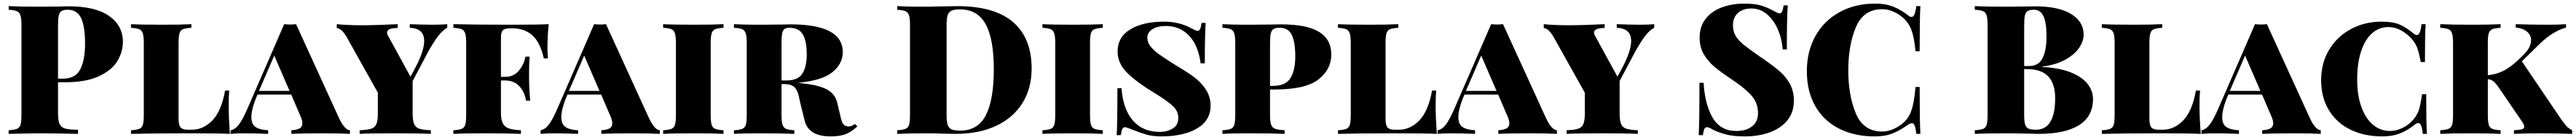

<svg xmlns="http://www.w3.org/2000/svg" viewBox="-20 -742 14294 776"><path d="M302 -286V-116Q302 -74 310.5 -55Q319 -36 341.5 -29.5Q364 -23 413 -23V0Q278 -3 207 -3Q160 -3 76 -1L28 0V-20Q60 -22 74.5 -28Q89 -34 94 -51Q99 -68 99 -106V-602Q99 -640 93.5 -657Q88 -674 74 -680Q60 -686 28 -688V-708Q85 -705 200 -705L315 -706Q335 -707 361 -707Q509 -707 585.5 -653.5Q662 -600 662 -510Q662 -455 632 -404.5Q602 -354 530 -320Q458 -286 339 -286ZM302 -602V-306H329Q399 -306 425.5 -358Q452 -410 452 -499Q452 -596 430 -642Q408 -688 356 -688Q333 -688 321.5 -681Q310 -674 306 -656Q302 -638 302 -602Z M1042 -588Q1010 -586 995.5 -580Q981 -574 976 -557Q971 -540 971 -502V-86Q971 -47 982.5 -35Q994 -23 1022 -23H1045Q1109 -23 1159 -75Q1209 -127 1229 -240H1252Q1249 -207 1249 -158Q1249 -88 1256 0Q1191 -3 1037 -3Q817 -3 707 0V-20Q739 -22 753.5 -28Q768 -34 773 -51Q778 -68 778 -106V-502Q778 -540 772.5 -557Q767 -574 753 -580Q739 -586 707 -588V-608Q764 -605 885 -605Q986 -605 1042 -608Z M1922 -20V0Q1871 -3 1775 -3Q1654 -3 1597 0V-20Q1628 -22 1643 -30.5Q1658 -39 1658 -59Q1658 -77 1645 -104L1596 -218H1409Q1375 -140 1375 -93Q1375 -53 1399 -37.5Q1423 -22 1468 -20V0Q1393 -3 1337 -3Q1290 -3 1260 0V-20Q1284 -24 1304.5 -50Q1325 -76 1352 -137L1557 -608Q1579 -606 1590 -606Q1601 -606 1623 -608L1863 -84Q1893 -22 1922 -20ZM1587 -238 1502 -434 1417 -238Z M2462 -608V-588Q2439 -577 2414 -545.5Q2389 -514 2356 -455L2270 -293V-116Q2270 -74 2278 -55Q2286 -36 2306 -29Q2326 -22 2371 -20V0Q2316 -3 2169 -3Q2024 -3 1976 0V-20Q2021 -22 2041 -29Q2061 -36 2069 -55Q2077 -74 2077 -116V-228L1907 -531Q1891 -559 1878 -571.5Q1865 -584 1849 -587V-608Q1910 -602 1987 -602Q2065 -602 2187 -608V-587Q2128 -587 2128 -561Q2128 -552 2135 -541L2258 -317L2284 -365Q2334 -459 2334 -515Q2334 -585 2254 -588V-608Q2329 -605 2385 -605Q2432 -605 2462 -608Z M3018 -480Q3018 -441 3021 -418H2998Q2978 -507 2934.5 -546Q2891 -585 2824 -585H2811Q2783 -585 2771.5 -575Q2760 -565 2760 -532V-316H2783Q2831 -316 2859.5 -350.5Q2888 -385 2896 -428H2919Q2916 -394 2916 -348V-306Q2916 -257 2922 -184H2899Q2892 -232 2862 -264Q2832 -296 2783 -296H2760V-116Q2760 -78 2770.5 -58Q2781 -38 2804.5 -30Q2828 -22 2871 -20V0Q2804 -3 2674 -3Q2553 -3 2496 0V-20Q2528 -22 2542.5 -28Q2557 -34 2562 -51Q2567 -68 2567 -106V-502Q2567 -540 2561.5 -557Q2556 -574 2542 -580Q2528 -586 2496 -588V-608Q2606 -605 2826 -605Q2966 -605 3025 -608Q3018 -537 3018 -480Z M3642 -20V0Q3591 -3 3495 -3Q3374 -3 3317 0V-20Q3348 -22 3363 -30.5Q3378 -39 3378 -59Q3378 -77 3365 -104L3316 -218H3129Q3095 -140 3095 -93Q3095 -53 3119 -37.5Q3143 -22 3188 -20V0Q3113 -3 3057 -3Q3010 -3 2980 0V-20Q3004 -24 3024.5 -50Q3045 -76 3072 -137L3277 -608Q3299 -606 3310 -606Q3321 -606 3343 -608L3583 -84Q3613 -22 3642 -20ZM3307 -238 3222 -434 3137 -238Z M3995 -588Q3963 -586 3948.5 -580Q3934 -574 3929 -557Q3924 -540 3924 -502V-106Q3924 -68 3929 -51Q3934 -34 3948.5 -28Q3963 -22 3995 -20V0Q3940 -3 3833 -3Q3714 -3 3660 0V-20Q3692 -22 3706.5 -28Q3721 -34 3726 -51Q3731 -68 3731 -106V-502Q3731 -540 3725.5 -557Q3720 -574 3706 -580Q3692 -586 3660 -588V-608Q3714 -605 3833 -605Q3939 -605 3995 -608Z M4738 -42Q4710 -14 4676.5 0Q4643 14 4591 14Q4526 14 4491 -8.5Q4456 -31 4446 -71L4418 -184Q4409 -239 4390 -257.5Q4371 -276 4334 -276H4317V-106Q4317 -68 4322.5 -51Q4328 -34 4342 -28Q4356 -22 4388 -20V0Q4324 -3 4201 -3Q4101 -3 4053 0V-20Q4085 -22 4099.5 -28Q4114 -34 4119 -51Q4124 -68 4124 -106V-502Q4124 -540 4118.5 -557Q4113 -574 4099 -580Q4085 -586 4053 -588V-608Q4101 -605 4195 -605L4317 -606Q4338 -607 4366 -607Q4657 -607 4657 -453Q4657 -389 4599.5 -342Q4542 -295 4406 -283Q4410 -283 4416.5 -282.5Q4423 -282 4432 -280Q4516 -272 4564.5 -248.5Q4613 -225 4626 -173L4647 -85Q4653 -60 4663 -50.5Q4673 -41 4689 -41Q4707 -41 4724 -55ZM4317 -502V-296H4344Q4409 -296 4433 -334.5Q4457 -373 4457 -442Q4457 -515 4435 -551.5Q4413 -588 4361 -588Q4342 -588 4333 -581Q4324 -574 4320.5 -556Q4317 -538 4317 -502Z M5705 -362Q5705 -253 5654.5 -171.5Q5604 -90 5509 -45Q5414 0 5283 0L5221 -1Q5161 -3 5133 -3Q5016 -3 4959 0V-20Q4991 -22 5005.5 -28Q5020 -34 5025 -51Q5030 -68 5030 -106V-602Q5030 -640 5024.5 -657Q5019 -674 5005 -680Q4991 -686 4959 -688V-708Q5005 -705 5095 -705H5131L5175 -706Q5259 -708 5292 -708Q5499 -708 5602 -619.5Q5705 -531 5705 -362ZM5233 -604V-104Q5233 -68 5239 -50Q5245 -32 5260.5 -25Q5276 -18 5308 -18Q5407 -18 5451 -103.5Q5495 -189 5495 -358Q5495 -527 5449.5 -608.5Q5404 -690 5307 -690Q5276 -690 5260.5 -683Q5245 -676 5239 -658Q5233 -640 5233 -604Z M6100 -588Q6068 -586 6053.5 -580Q6039 -574 6034 -557Q6029 -540 6029 -502V-106Q6029 -68 6034 -51Q6039 -34 6053.5 -28Q6068 -22 6100 -20V0Q6045 -3 5938 -3Q5819 -3 5765 0V-20Q5797 -22 5811.5 -28Q5826 -34 5831 -51Q5836 -68 5836 -106V-502Q5836 -540 5830.5 -557Q5825 -574 5811 -580Q5797 -586 5765 -588V-608Q5819 -605 5938 -605Q6044 -605 6100 -608Z M6592 -585Q6603 -579 6611.5 -575Q6620 -571 6626 -571Q6635 -571 6640 -581.5Q6645 -592 6648 -615H6671Q6666 -550 6666 -391H6643Q6629 -493 6577.5 -545.5Q6526 -598 6451 -598Q6403 -598 6375 -580Q6347 -562 6347 -533Q6347 -507 6366 -483.5Q6385 -460 6415 -439Q6445 -418 6510 -377Q6570 -342 6608 -313.5Q6646 -285 6672 -245.5Q6698 -206 6698 -156Q6698 -74 6623 -30Q6548 14 6423 14Q6375 14 6340 3.5Q6305 -7 6257 -26Q6230 -37 6222 -37Q6213 -37 6208 -26.5Q6203 -16 6200 7H6177Q6181 -53 6181 -253H6204Q6212 -137 6267 -74Q6322 -11 6416 -11Q6458 -11 6488.5 -30Q6519 -49 6519 -88Q6519 -124 6492 -151Q6465 -178 6396 -221Q6292 -283 6237 -336.5Q6182 -390 6182 -456Q6182 -537 6253 -579.5Q6324 -622 6440 -622Q6524 -622 6592 -585Z M7028 -246V-106Q7028 -68 7034 -51Q7040 -34 7056.5 -28Q7073 -22 7109 -20V0Q7042 -3 6912 -3Q6812 -3 6764 0V-20Q6796 -22 6810.5 -28Q6825 -34 6830 -51Q6835 -68 6835 -106V-502Q6835 -540 6829.5 -557Q6824 -574 6810 -580Q6796 -586 6764 -588V-608Q6812 -605 6906 -605L7034 -606Q7057 -607 7087 -607Q7233 -607 7300.5 -565Q7368 -523 7368 -440Q7368 -357 7296.5 -301.5Q7225 -246 7055 -246ZM7028 -502V-266H7045Q7115 -266 7141.5 -309.5Q7168 -353 7168 -429Q7168 -510 7148.5 -549Q7129 -588 7082 -588Q7059 -588 7047.5 -581Q7036 -574 7032 -556Q7028 -538 7028 -502Z M7740 -588Q7708 -586 7693.5 -580Q7679 -574 7674 -557Q7669 -540 7669 -502V-86Q7669 -47 7680.5 -35Q7692 -23 7720 -23H7743Q7807 -23 7857 -75Q7907 -127 7927 -240H7950Q7947 -207 7947 -158Q7947 -88 7954 0Q7889 -3 7735 -3Q7515 -3 7405 0V-20Q7437 -22 7451.5 -28Q7466 -34 7471 -51Q7476 -68 7476 -106V-502Q7476 -540 7470.5 -557Q7465 -574 7451 -580Q7437 -586 7405 -588V-608Q7462 -605 7583 -605Q7684 -605 7740 -608Z M8620 -20V0Q8569 -3 8473 -3Q8352 -3 8295 0V-20Q8326 -22 8341 -30.5Q8356 -39 8356 -59Q8356 -77 8343 -104L8294 -218H8107Q8073 -140 8073 -93Q8073 -53 8097 -37.5Q8121 -22 8166 -20V0Q8091 -3 8035 -3Q7988 -3 7958 0V-20Q7982 -24 8002.5 -50Q8023 -76 8050 -137L8255 -608Q8277 -606 8288 -606Q8299 -606 8321 -608L8561 -84Q8591 -22 8620 -20ZM8285 -238 8200 -434 8115 -238Z M9160 -608V-588Q9137 -577 9112 -545.5Q9087 -514 9054 -455L8968 -293V-116Q8968 -74 8976 -55Q8984 -36 9004 -29Q9024 -22 9069 -20V0Q9014 -3 8867 -3Q8722 -3 8674 0V-20Q8719 -22 8739 -29Q8759 -36 8767 -55Q8775 -74 8775 -116V-228L8605 -531Q8589 -559 8576 -571.5Q8563 -584 8547 -587V-608Q8608 -602 8685 -602Q8763 -602 8885 -608V-587Q8826 -587 8826 -561Q8826 -552 8833 -541L8956 -317L8982 -365Q9032 -459 9032 -515Q9032 -585 8952 -588V-608Q9027 -605 9083 -605Q9130 -605 9160 -608Z M9822 -682Q9833 -676 9841.5 -672Q9850 -668 9856 -668Q9865 -668 9870 -678.5Q9875 -689 9878 -712H9901Q9896 -640 9896 -468H9873Q9869 -525 9847 -577Q9825 -629 9787 -662Q9749 -695 9699 -695Q9653 -695 9625 -670.5Q9597 -646 9597 -602Q9597 -568 9612 -543Q9627 -518 9656 -494.5Q9685 -471 9751 -425Q9757 -422 9762.5 -418Q9768 -414 9773 -410Q9828 -372 9861 -342.5Q9894 -313 9914.5 -274Q9935 -235 9935 -184Q9935 -119 9898.5 -74.5Q9862 -30 9800 -8Q9738 14 9663 14Q9602 14 9561.5 4Q9521 -6 9486 -23Q9464 -37 9452 -37Q9443 -37 9438 -26.5Q9433 -16 9430 7H9407Q9411 -61 9411 -283H9434Q9441 -164 9484 -90Q9527 -16 9616 -16Q9671 -16 9703.5 -42Q9736 -68 9736 -114Q9736 -171 9700.5 -211.5Q9665 -252 9590 -302Q9530 -342 9494 -372Q9458 -402 9435 -441.5Q9412 -481 9412 -533Q9412 -596 9446 -638.5Q9480 -681 9536.5 -701.5Q9593 -722 9660 -722Q9717 -722 9752.5 -711.5Q9788 -701 9822 -682Z M10569 -657Q10579 -648 10588 -648Q10608 -648 10614 -708H10637Q10633 -637 10633 -458H10610Q10603 -538 10584 -584Q10565 -630 10518 -661Q10471 -691 10425 -691Q10321 -691 10279 -591Q10237 -491 10237 -352Q10237 -213 10279 -113Q10321 -13 10425 -13Q10471 -13 10518 -43Q10565 -72 10584 -121Q10603 -170 10610 -260H10633Q10633 -73 10637 0H10614Q10611 -32 10605.5 -45.5Q10600 -59 10590 -59Q10582 -59 10569 -51Q10524 -19 10483 -2.5Q10442 14 10384 14Q10271 14 10186 -29Q10101 -72 10054 -153.5Q10007 -235 10007 -348Q10007 -458 10055 -543Q10103 -628 10189 -675Q10275 -722 10385 -722Q10445 -722 10487 -705Q10529 -688 10569 -657Z M11595 -194Q11595 -96 11517 -48Q11439 0 11295 0Q11266 0 11246 -1Q11178 -3 11113 -3Q10996 -3 10939 0V-20Q10971 -22 10985.5 -28Q11000 -34 11005 -51Q11010 -68 11010 -106V-602Q11010 -640 11004.5 -657Q10999 -674 10985 -680Q10971 -686 10939 -688V-708Q10996 -705 11111 -705L11226 -706Q11246 -707 11272 -707Q11404 -707 11473.5 -664.5Q11543 -622 11543 -550Q11543 -513 11517 -475.5Q11491 -438 11439 -410Q11387 -382 11312 -373V-371Q11410 -366 11473.5 -340Q11537 -314 11566 -275.5Q11595 -237 11595 -194ZM11213 -602V-376H11240Q11294 -376 11315.5 -420.5Q11337 -465 11337 -539Q11337 -615 11320.5 -651.5Q11304 -688 11267 -688Q11244 -688 11232.5 -681Q11221 -674 11217 -656Q11213 -638 11213 -602ZM11385 -198Q11385 -277 11347 -318Q11309 -359 11227 -359H11213V-106Q11213 -70 11218 -53Q11223 -36 11236.5 -29.5Q11250 -23 11278 -23Q11385 -23 11385 -198Z M11979 -588Q11947 -586 11932.5 -580Q11918 -574 11913 -557Q11908 -540 11908 -502V-86Q11908 -47 11919.5 -35Q11931 -23 11959 -23H11982Q12046 -23 12096 -75Q12146 -127 12166 -240H12189Q12186 -207 12186 -158Q12186 -88 12193 0Q12128 -3 11974 -3Q11754 -3 11644 0V-20Q11676 -22 11690.5 -28Q11705 -34 11710 -51Q11715 -68 11715 -106V-502Q11715 -540 11709.5 -557Q11704 -574 11690 -580Q11676 -586 11644 -588V-608Q11701 -605 11822 -605Q11923 -605 11979 -608Z M12859 -20V0Q12808 -3 12712 -3Q12591 -3 12534 0V-20Q12565 -22 12580 -30.5Q12595 -39 12595 -59Q12595 -77 12582 -104L12533 -218H12346Q12312 -140 12312 -93Q12312 -53 12336 -37.5Q12360 -22 12405 -20V0Q12330 -3 12274 -3Q12227 -3 12197 0V-20Q12221 -24 12241.5 -50Q12262 -76 12289 -137L12494 -608Q12516 -606 12527 -606Q12538 -606 12560 -608L12800 -84Q12830 -22 12859 -20ZM12524 -238 12439 -434 12354 -238Z M13373 -557Q13384 -548 13392 -548Q13412 -548 13418 -608H13441Q13437 -548 13437 -398H13414Q13403 -454 13393.5 -478.5Q13384 -503 13364 -526Q13336 -557 13303 -574.5Q13270 -592 13235 -592Q13182 -592 13143 -557Q13104 -522 13082.5 -456.5Q13061 -391 13061 -302Q13061 -212 13085 -147.5Q13109 -83 13150 -49.5Q13191 -16 13242 -16Q13279 -16 13314 -33.5Q13349 -51 13375 -82Q13395 -106 13404 -134.5Q13413 -163 13421 -220H13444Q13444 -63 13448 0H13425Q13422 -31 13416 -45.5Q13410 -60 13400 -60Q13392 -60 13380 -51Q13344 -21 13301 -3.5Q13258 14 13200 14Q13101 14 13024.5 -23Q12948 -60 12904.5 -130.5Q12861 -201 12861 -298Q12861 -393 12905.5 -466.5Q12950 -540 13026.5 -581Q13103 -622 13197 -622Q13260 -622 13297.5 -605.5Q13335 -589 13373 -557Z M14254 -20V0Q14170 -3 14074 -3Q14000 -3 13931 0V-20Q13963 -22 13975.5 -25.5Q13988 -29 13988 -39Q13988 -49 13978 -65L13848 -255Q13833 -277 13820 -289Q13807 -301 13786 -303V-106Q13786 -68 13791 -51Q13796 -34 13810.5 -28Q13825 -22 13857 -20V0Q13802 -3 13695 -3Q13579 -3 13522 0V-20Q13554 -22 13568.5 -28Q13583 -34 13588 -51Q13593 -68 13593 -106V-502Q13593 -540 13587.5 -557Q13582 -574 13568 -580Q13554 -586 13522 -588V-608Q13579 -605 13695 -605Q13801 -605 13857 -608V-588Q13825 -586 13810.5 -580Q13796 -574 13791 -557Q13786 -540 13786 -502V-325Q13835 -330 13874 -350Q13913 -370 13956 -411L13979 -433Q14026 -477 14026 -519Q14026 -549 14001.5 -568Q13977 -587 13941 -589V-608Q14025 -605 14119 -605Q14180 -605 14220 -608V-589Q14185 -580 14147.5 -557Q14110 -534 14075 -500L13975 -402L14193 -81Q14212 -54 14223 -42.5Q14234 -31 14254 -20Z"/></svg>

Font: Playfair Display SC Black
Style: Regular
Weight: 900
Designer: Claus Eggers Sørensen
Foundry: Claus Eggers Sørensen
Version: Version 1.200; ttfautohint (v1.6)